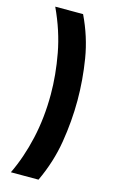

<svg xmlns="http://www.w3.org/2000/svg" viewBox="-124 -758 539 906"><g transform="rotate(15 145.5 -305.5)"><path d="M28 -710H164Q211 -612 227.5 -510.5Q244 -409 244 -309Q244 -208 227 -104.5Q210 -1 163 99H28Q69 14 92 -88Q115 -190 115 -304Q115 -399 96 -502Q77 -605 28 -710Z"/></g></svg>

Font: Bricolage Grotesque 10pt Condensed SemiBold
Style: Regular
Weight: 600
Width: 3
Designer: Mathieu Triay
Foundry: Atelier Triay
Version: Version 1.000; ttfautohint (v1.8.4.7-5d5b);gftools[0.9.32]